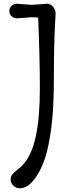

<svg xmlns="http://www.w3.org/2000/svg" viewBox="-20 -716 397 1026"><path d="M71 -696 150 -690 230 -696Q251 -696 264 -679.5Q277 -663 277 -646.5Q277 -630 274 -586Q268 -473 268 -306Q268 -139 254.5 -36Q241 67 221.5 126.5Q202 186 176 224.5Q150 263 128.5 276.5Q107 290 86 290Q65 290 51 275.5Q37 261 37 244.5Q37 228 45 217Q53 206 72 191.5Q91 177 101 166Q149 115 171 14Q193 -87 193 -244Q193 -401 184 -622Q162 -624 150 -624L71 -618Q55 -618 42.5 -628.5Q30 -639 30 -657Q30 -675 42.5 -685.5Q55 -696 71 -696Z"/></svg>

Font: Macondo
Style: Regular
Weight: 400
Version: Version 2.001